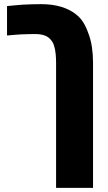

<svg xmlns="http://www.w3.org/2000/svg" viewBox="-20 -661 519 921"><path d="M249 240.2V-360.4Q249 -382.8 246.8 -404.3Q244.6 -425.8 238.8 -443.4Q235.8 -453.1 230.7 -460.9Q225.6 -468.8 219.7 -474.6Q197.8 -497.6 149.4 -497.6Q131.3 -497.6 115.7 -497.3Q100.1 -497.1 81.5 -496.1Q66.4 -495.1 49.6 -493.9Q32.7 -492.7 13.7 -490.7V-631.8Q32.2 -633.8 51.5 -635.5Q70.8 -637.2 90.3 -638.7Q111.3 -639.6 133.1 -640.4Q154.8 -641.1 176.8 -641.1Q231.4 -641.1 273.2 -628.4Q314.9 -615.7 342.3 -593.8Q364.3 -577.6 378.7 -554.7Q393.1 -531.7 402.3 -505.4Q415.5 -472.2 420.9 -435.3Q426.3 -398.4 426.3 -359.9V240.2Z"/></svg>

Font: Open Sans SemiCondensed ExtraBold
Style: Regular
Weight: 800
Width: 4
Designer: Monotype Design Team
Foundry: Monotype Imaging Inc.
Version: Version 3.000